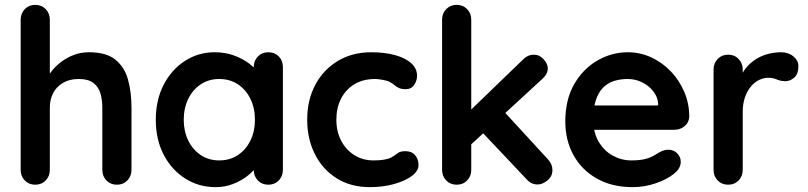

<svg xmlns="http://www.w3.org/2000/svg" viewBox="-20 -760 3325 790"><path d="M346 -545Q418 -545 455.5 -514Q493 -483 507 -431.5Q521 -380 521 -317V-61Q521 -35 504 -17.5Q487 0 461 0Q435 0 418 -17.5Q401 -35 401 -61V-317Q401 -350 393 -376.5Q385 -403 364 -419Q343 -435 304 -435Q266 -435 239 -419Q212 -403 198.5 -376.5Q185 -350 185 -317V-61Q185 -35 168 -17.5Q151 0 125 0Q99 0 82 -17.5Q65 -35 65 -61V-679Q65 -705 82 -722.5Q99 -740 125 -740Q151 -740 168 -722.5Q185 -705 185 -679V-431L170 -434Q179 -451 195 -470.5Q211 -490 234 -507Q257 -524 285 -534.5Q313 -545 346 -545Z M1084 -545Q1110 -545 1127 -528Q1144 -511 1144 -484V-61Q1144 -35 1127 -17.5Q1110 0 1084 0Q1058 0 1041 -17.5Q1024 -35 1024 -61V-110L1046 -101Q1046 -88 1032 -69.5Q1018 -51 994 -33Q970 -15 937.5 -2.5Q905 10 867 10Q798 10 742 -25.5Q686 -61 653.5 -123.5Q621 -186 621 -267Q621 -349 653.5 -411.5Q686 -474 741 -509.5Q796 -545 863 -545Q906 -545 942 -532Q978 -519 1004.5 -499Q1031 -479 1045.5 -458.5Q1060 -438 1060 -424L1024 -411V-484Q1024 -510 1041 -527.5Q1058 -545 1084 -545ZM882 -100Q926 -100 959 -122Q992 -144 1010.5 -182Q1029 -220 1029 -267Q1029 -315 1010.5 -353Q992 -391 959 -413Q926 -435 882 -435Q839 -435 806 -413Q773 -391 754.5 -353Q736 -315 736 -267Q736 -220 754.5 -182Q773 -144 806 -122Q839 -100 882 -100Z M1507 -545Q1564 -545 1606.5 -533Q1649 -521 1672.5 -499.5Q1696 -478 1696 -448Q1696 -428 1684 -410.5Q1672 -393 1649 -393Q1633 -393 1622.5 -397.5Q1612 -402 1604 -409Q1596 -416 1585 -422Q1575 -428 1554.5 -431.5Q1534 -435 1524 -435Q1473 -435 1437.5 -413Q1402 -391 1383 -353.5Q1364 -316 1364 -267Q1364 -219 1383.5 -181.5Q1403 -144 1437.5 -122Q1472 -100 1517 -100Q1542 -100 1560 -103Q1578 -106 1590 -112Q1604 -120 1615 -129Q1626 -138 1648 -138Q1674 -138 1688 -121.5Q1702 -105 1702 -81Q1702 -56 1674 -35.5Q1646 -15 1600.5 -2.5Q1555 10 1502 10Q1423 10 1365 -26.5Q1307 -63 1275.5 -126Q1244 -189 1244 -267Q1244 -349 1277.5 -411.5Q1311 -474 1370.5 -509.5Q1430 -545 1507 -545Z M1859 0Q1833 0 1816 -17.5Q1799 -35 1799 -61V-679Q1799 -705 1816 -722.5Q1833 -740 1859 -740Q1885 -740 1902 -722.5Q1919 -705 1919 -679V-61Q1919 -35 1902 -17.5Q1885 0 1859 0ZM2177 -535Q2200 -535 2217 -516Q2234 -497 2234 -479Q2234 -455 2210 -434L1909 -157L1904 -295L2133 -516Q2152 -535 2177 -535ZM2192 -1Q2166 -1 2148 -21L1963 -217L2054 -301L2234 -105Q2253 -85 2253 -60Q2253 -34 2232.5 -17.5Q2212 -1 2192 -1Z M2583 10Q2498 10 2435.5 -25.5Q2373 -61 2339.5 -122Q2306 -183 2306 -260Q2306 -350 2342.5 -413.5Q2379 -477 2438 -511Q2497 -545 2563 -545Q2614 -545 2659.5 -524Q2705 -503 2740 -466.5Q2775 -430 2795.5 -382Q2816 -334 2816 -280Q2815 -256 2797 -241Q2779 -226 2755 -226H2373L2343 -326H2710L2688 -306V-333Q2686 -362 2667.5 -385Q2649 -408 2621.5 -421.5Q2594 -435 2563 -435Q2533 -435 2507 -427Q2481 -419 2462 -400Q2443 -381 2432 -349Q2421 -317 2421 -268Q2421 -214 2443.5 -176.5Q2466 -139 2501.5 -119.5Q2537 -100 2577 -100Q2614 -100 2636 -106Q2658 -112 2671.5 -120.5Q2685 -129 2696 -135Q2714 -144 2730 -144Q2752 -144 2766.5 -129Q2781 -114 2781 -94Q2781 -67 2753 -45Q2727 -23 2680 -6.5Q2633 10 2583 10Z M2976 0Q2950 0 2933 -17.5Q2916 -35 2916 -61V-474Q2916 -500 2933 -517.5Q2950 -535 2976 -535Q3002 -535 3019 -517.5Q3036 -500 3036 -474V-380L3029 -447Q3040 -471 3057.5 -489.5Q3075 -508 3097 -520.5Q3119 -533 3144 -539Q3169 -545 3194 -545Q3224 -545 3244.5 -528Q3265 -511 3265 -488Q3265 -455 3248 -440.5Q3231 -426 3211 -426Q3192 -426 3176.5 -433Q3161 -440 3141 -440Q3123 -440 3104.5 -431.5Q3086 -423 3070.5 -405Q3055 -387 3045.5 -360.5Q3036 -334 3036 -298V-61Q3036 -35 3019 -17.5Q3002 0 2976 0Z"/></svg>

Font: Quicksand Light
Style: Bold
Weight: 700
Version: Version 3.004